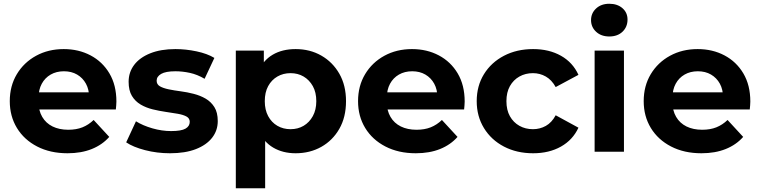

<svg xmlns="http://www.w3.org/2000/svg" viewBox="-20 -807 4042 1021"><path d="M339 8Q247 8 177.5 -28Q108 -64 70 -126.5Q32 -189 32 -269Q32 -350 69.5 -412.5Q107 -475 172 -510.5Q237 -546 319 -546Q398 -546 461.5 -512.5Q525 -479 562 -416.5Q599 -354 599 -267Q599 -258 598 -246.5Q597 -235 596 -225H159V-316H514L454 -289Q454 -331 437 -362Q420 -393 390 -410.5Q360 -428 320 -428Q280 -428 249.5 -410.5Q219 -393 202 -361.5Q185 -330 185 -287V-263Q185 -219 204.5 -185.5Q224 -152 259.5 -134.5Q295 -117 343 -117Q386 -117 418.5 -130Q451 -143 478 -169L561 -79Q524 -37 468 -14.5Q412 8 339 8Z M884 8Q815 8 751.5 -8.5Q688 -25 651 -50L703 -162Q740 -139 790.5 -124.5Q841 -110 890 -110Q944 -110 966.5 -123Q989 -136 989 -159Q989 -178 971.5 -187.5Q954 -197 925 -202Q896 -207 861.5 -212Q827 -217 792 -225.5Q757 -234 728 -251Q699 -268 681.5 -297Q664 -326 664 -372Q664 -423 693.5 -462Q723 -501 779 -523.5Q835 -546 913 -546Q968 -546 1025 -534Q1082 -522 1120 -499L1068 -388Q1029 -411 989.5 -419.5Q950 -428 913 -428Q861 -428 837 -414Q813 -400 813 -378Q813 -358 830.5 -348Q848 -338 877 -332Q906 -326 940.5 -321.5Q975 -317 1010 -308Q1045 -299 1073.5 -282.5Q1102 -266 1120 -237.5Q1138 -209 1138 -163Q1138 -113 1108 -74.5Q1078 -36 1021.5 -14Q965 8 884 8Z M1552 8Q1484 8 1433 -22Q1382 -52 1353.5 -113.5Q1325 -175 1325 -269Q1325 -364 1352 -425Q1379 -486 1430 -516Q1481 -546 1552 -546Q1628 -546 1688.5 -511.5Q1749 -477 1784.5 -415Q1820 -353 1820 -269Q1820 -184 1784.5 -122Q1749 -60 1688.5 -26Q1628 8 1552 8ZM1234 194V-538H1383V-428L1380 -268L1390 -109V194ZM1525 -120Q1564 -120 1594.5 -138Q1625 -156 1643.5 -189.5Q1662 -223 1662 -269Q1662 -316 1643.5 -349Q1625 -382 1594.5 -400Q1564 -418 1525 -418Q1486 -418 1455 -400Q1424 -382 1406 -349Q1388 -316 1388 -269Q1388 -223 1406 -189.5Q1424 -156 1455 -138Q1486 -120 1525 -120Z M2191 8Q2099 8 2029.5 -28Q1960 -64 1922 -126.5Q1884 -189 1884 -269Q1884 -350 1921.5 -412.5Q1959 -475 2024 -510.5Q2089 -546 2171 -546Q2250 -546 2313.5 -512.5Q2377 -479 2414 -416.5Q2451 -354 2451 -267Q2451 -258 2450 -246.5Q2449 -235 2448 -225H2011V-316H2366L2306 -289Q2306 -331 2289 -362Q2272 -393 2242 -410.5Q2212 -428 2172 -428Q2132 -428 2101.5 -410.5Q2071 -393 2054 -361.5Q2037 -330 2037 -287V-263Q2037 -219 2056.5 -185.5Q2076 -152 2111.5 -134.5Q2147 -117 2195 -117Q2238 -117 2270.5 -130Q2303 -143 2330 -169L2413 -79Q2376 -37 2320 -14.5Q2264 8 2191 8Z M2815 8Q2728 8 2660 -27.5Q2592 -63 2553.5 -126Q2515 -189 2515 -269Q2515 -350 2553.5 -412.5Q2592 -475 2660 -510.5Q2728 -546 2815 -546Q2900 -546 2963 -510.5Q3026 -475 3056 -409L2935 -344Q2914 -382 2882.5 -400Q2851 -418 2814 -418Q2774 -418 2742 -400Q2710 -382 2691.5 -349Q2673 -316 2673 -269Q2673 -222 2691.5 -189Q2710 -156 2742 -138Q2774 -120 2814 -120Q2851 -120 2882.5 -137.5Q2914 -155 2935 -194L3056 -128Q3026 -63 2963 -27.5Q2900 8 2815 8Z M3142 0V-538H3298V0ZM3220 -613Q3177 -613 3150 -638Q3123 -663 3123 -700Q3123 -737 3150 -762Q3177 -787 3220 -787Q3263 -787 3290 -763.5Q3317 -740 3317 -703Q3317 -664 3290.5 -638.5Q3264 -613 3220 -613Z M3710 8Q3618 8 3548.5 -28Q3479 -64 3441 -126.5Q3403 -189 3403 -269Q3403 -350 3440.5 -412.5Q3478 -475 3543 -510.5Q3608 -546 3690 -546Q3769 -546 3832.5 -512.5Q3896 -479 3933 -416.5Q3970 -354 3970 -267Q3970 -258 3969 -246.5Q3968 -235 3967 -225H3530V-316H3885L3825 -289Q3825 -331 3808 -362Q3791 -393 3761 -410.5Q3731 -428 3691 -428Q3651 -428 3620.5 -410.5Q3590 -393 3573 -361.5Q3556 -330 3556 -287V-263Q3556 -219 3575.5 -185.5Q3595 -152 3630.5 -134.5Q3666 -117 3714 -117Q3757 -117 3789.5 -130Q3822 -143 3849 -169L3932 -79Q3895 -37 3839 -14.5Q3783 8 3710 8Z"/></svg>

Font: Montserrat Thin
Style: Bold
Weight: 700
Version: Version 9.000